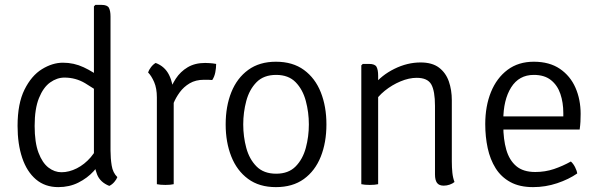

<svg xmlns="http://www.w3.org/2000/svg" viewBox="-20 -755 2459 787"><path d="M433 -138Q433 -106 437.8 -76.5Q442.5 -47 461 -29Q457.5 -19.5 448.5 -9Q439.5 1.5 428 7Q390 -8 377.5 -41Q365 -74 365 -113V-729L371 -735H396Q420 -735 426.5 -722.8Q433 -710.5 433 -687ZM52 -239Q52 -330.5 80.5 -387.8Q109 -445 152 -471.5Q195 -498 238 -498Q283 -498 323 -479.2Q363 -460.5 399 -432L396 -369Q367.5 -391 328.8 -414Q290 -437 244 -437Q213.5 -437 185.5 -417Q157.5 -397 139.8 -353.2Q122 -309.5 122 -239Q122 -171 137.8 -129.2Q153.5 -87.5 178.5 -68.2Q203.5 -49 232 -49Q263 -49 294.8 -65Q326.5 -81 352 -110.5Q377.5 -140 390 -180L402 -111Q389.5 -81.5 363.8 -53.2Q338 -25 301.2 -6.5Q264.5 12 219 12Q164.5 12 127.2 -19.8Q90 -51.5 71 -108Q52 -164.5 52 -239Z M866 -493Q866 -476.5 862.5 -458.5Q859 -440.5 850 -427Q842 -428 833.2 -428Q824.5 -428 816 -428Q782 -428 757.5 -413.5Q733 -399 716.8 -376.8Q700.5 -354.5 691 -331Q681.5 -307.5 677 -289L664 -305Q664 -336.5 672.8 -370Q681.5 -403.5 700.5 -432.5Q719.5 -461.5 749.2 -479.2Q779 -497 821 -497Q828.5 -497 840.2 -496.2Q852 -495.5 866 -493ZM587 -458Q590 -468 598.8 -479.5Q607.5 -491 618 -497Q655.5 -483 673 -447.8Q690.5 -412.5 692 -363V0Q678.5 3 658 3Q636.5 3 623 0V-356Q623 -393 611.8 -418.8Q600.5 -444.5 587 -458Z M1318 -245Q1318 -171 1294.8 -112.8Q1271.5 -54.5 1225.5 -21.2Q1179.5 12 1111 12Q1042.5 12 996.8 -21.8Q951 -55.5 928 -113.8Q905 -172 905 -245Q905 -319 928.2 -377Q951.5 -435 997.5 -468.5Q1043.5 -502 1111 -502Q1180 -502 1226 -468.2Q1272 -434.5 1295 -376.5Q1318 -318.5 1318 -245ZM977 -245Q977 -195 989.5 -148.8Q1002 -102.5 1031.5 -72.8Q1061 -43 1112 -43Q1162.5 -43 1191.8 -72.8Q1221 -102.5 1233.5 -148.8Q1246 -195 1246 -245Q1246 -294.5 1233.5 -341.2Q1221 -388 1191.8 -418Q1162.5 -448 1112 -448Q1061 -448 1031.5 -418Q1002 -388 989.5 -341.2Q977 -294.5 977 -245Z M1493 -493Q1517 -493 1523.5 -480.8Q1530 -468.5 1530 -445V0Q1516.5 3 1496 3Q1474.5 3 1461 0V-487L1467 -493ZM1832 -93Q1832 -69 1834.2 -47.2Q1836.5 -25.5 1843 -9Q1835.5 -2.5 1823.2 1.8Q1811 6 1799 6Q1779.5 6 1771.2 -5.5Q1763 -17 1763 -40V-321Q1763 -382 1747.8 -409Q1732.5 -436 1688 -436Q1656.5 -436 1621.8 -421.5Q1587 -407 1557.2 -383Q1527.5 -359 1511 -330V-405Q1543.5 -446.5 1596.5 -472.8Q1649.5 -499 1704 -499Q1751.5 -499 1779.5 -477.8Q1807.5 -456.5 1819.8 -421.2Q1832 -386 1832 -344Z M2011 -224V-278H2289V-292Q2289 -334.5 2277 -370Q2265 -405.5 2238.2 -426.8Q2211.5 -448 2168 -448Q2107.5 -448 2075.2 -396.8Q2043 -345.5 2043 -262V-240Q2043 -184.5 2055.2 -141.5Q2067.5 -98.5 2096 -74.2Q2124.5 -50 2174 -50Q2214.5 -50 2250.8 -62.2Q2287 -74.5 2320 -93Q2330 -84 2337.2 -69.8Q2344.5 -55.5 2346 -44Q2311.5 -20 2263.8 -4Q2216 12 2165 12Q2109.5 12 2071.8 -8.8Q2034 -29.5 2011.5 -65.5Q1989 -101.5 1979 -148Q1969 -194.5 1969 -246Q1969 -320 1992.5 -377.8Q2016 -435.5 2060.5 -468.8Q2105 -502 2168 -502Q2232 -502 2274.8 -473Q2317.5 -444 2338.8 -395.5Q2360 -347 2360 -288Q2360 -270 2359.2 -256Q2358.5 -242 2356 -224Z"/></svg>

Font: Signika Negative Light
Style: Regular
Weight: 300
Designer: Anna Giedry
Foundry: Anna Giedry
Version: Version 2.001